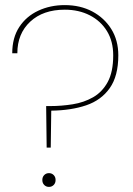

<svg xmlns="http://www.w3.org/2000/svg" viewBox="-20 -731 522 753"><path d="M234 -711Q295 -711 342 -686Q389 -661 416.5 -617Q444 -573 444 -514Q444 -433 410.5 -385.5Q377 -338 318 -318Q259 -298 181 -297L179 -152H163L161 -315H177Q221 -315 265 -322Q309 -329 345 -349.5Q381 -370 402.5 -409.5Q424 -449 424 -514Q424 -569 399.5 -609Q375 -649 332 -671Q289 -693 234 -693Q149 -693 98.5 -646Q48 -599 48 -522H28Q28 -583 55.5 -625Q83 -667 130 -689Q177 -711 234 -711ZM172 2Q161 2 153.5 -5.5Q146 -13 146 -25Q146 -37 153.5 -44.5Q161 -52 172 -52Q183 -52 190.5 -44.5Q198 -37 198 -25Q198 -13 190.5 -5.5Q183 2 172 2Z"/></svg>

Font: Poppins Devanagari Thin
Style: Regular
Weight: 100
Designer: Ninad Kale (Devanagari), Jonny Pinhorn (Latin)
Foundry: Indian Type Foundry
Version: 4.005